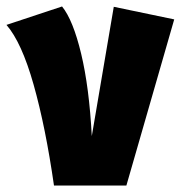

<svg xmlns="http://www.w3.org/2000/svg" viewBox="-42 -574 559 594"><path d="M242 -153 310 -553 497 -514 349 0H125Q99 -181 62 -312Q25 -443 -22 -497L150 -554Q184 -512 209 -408Q234 -304 242 -153Z"/></svg>

Font: Fira Sans Condensed Black
Style: Regular
Weight: 900
Width: 3
Designer: Carrois Corporate & Edenspiekermann AG
Foundry: Carrois Corporate GbR & Edenspiekermann AG
Version: Version 4.203